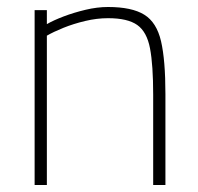

<svg xmlns="http://www.w3.org/2000/svg" viewBox="-20 -529 567 549"><path d="M79 0V-500H114V-460Q133 -471 162 -482Q191 -493 224.5 -501Q258 -509 289 -509Q357 -509 392.5 -487Q428 -465 440.5 -411Q453 -357 453 -260V0H418V-258Q418 -343 409 -390.5Q400 -438 372.5 -457.5Q345 -477 289 -477Q257 -477 223.5 -469Q190 -461 161.5 -449.5Q133 -438 114 -427V0Z"/></svg>

Font: TitilliumWeb ExtraLight
Style: Regular
Weight: 400
Designer: Mohamed Gaber, Accademia di Belle Arti di Urbino and others
Foundry: Kief Type Foundry, Accademia di Belle Arti di Urbino and others
Version: Version 3.000; ttfautohint (v1.8.2)